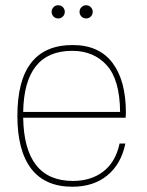

<svg xmlns="http://www.w3.org/2000/svg" viewBox="-20 -695 558 729"><path d="M256 -524Q356 -524 407 -456.5Q458 -389 458 -267Q458 -259 457 -248H68Q72 -8 257 -8Q326 -8 372.5 -44Q419 -80 434 -150H456Q440 -72 387.5 -29Q335 14 255 14Q151 14 98.5 -54.5Q46 -123 46 -255Q46 -524 256 -524ZM68 -270H436Q435 -392 385.5 -447Q336 -502 254 -502Q72 -502 68 -270ZM183 -632.5Q176 -640 176 -650Q176 -660 183 -667.5Q190 -675 201 -675Q212 -675 219 -667.5Q226 -660 226 -650Q226 -640 219 -632.5Q212 -625 201 -625Q190 -625 183 -632.5ZM289 -632.5Q282 -640 282 -650Q282 -660 289 -667.5Q296 -675 307 -675Q318 -675 325 -667.5Q332 -660 332 -650Q332 -640 325 -632.5Q318 -625 307 -625Q296 -625 289 -632.5Z"/></svg>

Font: Nacelle Thin
Style: Regular
Weight: 100
Designer: Sora Sagano
Foundry: Sora Sagano
Version: Version 1.000;FEAKit 1.0